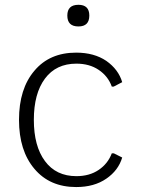

<svg xmlns="http://www.w3.org/2000/svg" viewBox="-20 -754 575 784"><path d="M344.7 -690.4Q344.7 -734.4 300.3 -734.4Q254.9 -734.4 254.9 -690.4Q254.9 -646 300.3 -646Q344.7 -646 344.7 -690.4ZM444.8 -127.9H436.5Q420.4 -85.4 382.8 -60.1Q345.2 -34.7 292 -34.7Q209 -34.7 163.6 -96.2Q118.2 -157.2 118.2 -264.6Q118.2 -372.1 163.6 -433.1Q209 -494.1 292 -494.1Q345.2 -494.1 382.8 -468.8Q421.4 -442.9 436.5 -400.4H444.3L479 -418.5Q463.9 -470.2 414.1 -505.4Q364.3 -539.1 291 -539.1Q182.6 -539.1 120.6 -465.3Q57.6 -391.6 57.6 -264.6Q57.6 -138.7 120.6 -64.5Q183.1 9.8 291 9.8Q364.7 9.8 414.1 -24.4Q463.4 -58.1 479 -110.8Z"/></svg>

Font: My Font
Style: ExtraLight
Weight: 500
Designer: Vernon Adams
Foundry: newtypography
Version: Version 0.001